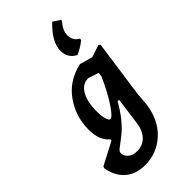

<svg xmlns="http://www.w3.org/2000/svg" viewBox="-343 -825 1092 1092"><g transform="rotate(-45 203.0 -278.5)"><path d="M294 -518Q242 -544 242 -603Q242 -674 326 -754L368 -726L369 -718Q332 -677 332 -638Q332 -595 369 -574V-564Q335 -536 294 -518ZM269 -471 345 -450 417 -474 428 -467 379 -119 373 -43Q358 69 288.5 133Q219 197 124 197Q48 197 2.5 156Q-43 115 -54 44L-50 34L86 -37L87 -47Q38 -86 38 -172Q38 -277 97 -361.5Q156 -446 264 -471ZM144 -214Q144 -184 148.5 -163.5Q153 -143 158 -135.5Q163 -128 169 -128Q185 -128 223 -184Q261 -240 304 -335L307 -357V-361L244 -382Q196 -382 170 -336Q144 -290 144 -214ZM148 109Q192 109 222 78.5Q252 48 259 -9L281 -171H269Q217 -77 150 -21L85 29Q73 39 73 51Q73 74 93 91.5Q113 109 148 109Z"/></g></svg>

Font: Alegreya Sans
Style: Bold Italic
Weight: 700
Italic angle: -7°
Designer: Juan Pablo del Peral
Foundry: Huerta Tipografica
Version: Version 2.007